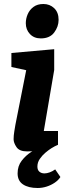

<svg xmlns="http://www.w3.org/2000/svg" viewBox="-20 -750 348 960"><path d="M115 7Q77 7 62.5 -14.5Q48 -36 48 -54Q48 -72 51.5 -93Q55 -114 57 -126L111 -399L37 -415V-485L251 -504V-400L199 -95H270V-26Q267 -24 248.5 -16Q230 -8 197 -0.5Q164 7 115 7ZM184 -558Q150 -558 129.5 -580Q109 -602 109 -634Q109 -657 118.5 -679Q128 -701 147.5 -715.5Q167 -730 197 -730Q229 -730 251 -709Q273 -688 273 -651Q273 -617 251 -587.5Q229 -558 184 -558ZM168 190Q122 190 95 172Q68 154 68 117Q68 80 88.5 53.5Q109 27 136.5 9.5Q164 -8 186 -18H253Q250 -17 236.5 -8.5Q223 0 207 13.5Q191 27 179 44.5Q167 62 167 83Q167 100 177 108.5Q187 117 202 117Q214 117 228 112Q242 107 256 97L282 135Q272 151 253.5 163.5Q235 176 213 183Q191 190 168 190Z"/></svg>

Font: Faustina Light ExtraBold
Style: Italic
Weight: 800
Italic angle: -8°
Version: Version 1.200